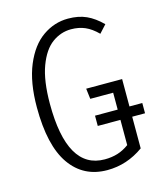

<svg xmlns="http://www.w3.org/2000/svg" viewBox="-107 -776 737 867"><g transform="rotate(-15 261.5 -342.5)"><path d="M518 -193H458V-45Q380 11 288 11Q177 11 115 -77.5Q53 -166 53 -345Q53 -462 86 -541Q119 -620 173.5 -658Q228 -696 292 -696Q341 -696 377.5 -679.5Q414 -663 449 -628L416 -592Q387 -621 358 -633.5Q329 -646 293 -646Q245 -646 204.5 -616.5Q164 -587 139 -520Q114 -453 114 -345Q114 -39 289 -39Q322 -39 349.5 -47.5Q377 -56 403 -75V-193H297V-241H403V-320H296L290 -369H458V-241H518Z"/></g></svg>

Font: Fira Sans Extra Condensed Light
Style: Regular
Weight: 300
Width: 1
Designer: Carrois Corporate & Edenspiekermann AG
Foundry: Carrois Corporate GbR & Edenspiekermann AG
Version: Version 4.203